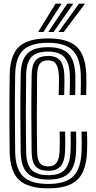

<svg xmlns="http://www.w3.org/2000/svg" viewBox="-20 -1020 527 1050"><path d="M244.5 10Q132.5 10 83.5 -36.8Q34.5 -83.5 33 -191Q31.8 -271.8 31.5 -339.6Q31.2 -407.5 31.6 -472.6Q32 -537.8 33 -610Q34.5 -717 83.2 -763.5Q132 -810 243.2 -810Q351 -810 399.8 -763.9Q448.5 -717.8 452 -610Q452.8 -588.2 452.4 -559.2Q452 -530.2 451 -500H421Q422 -530 422.4 -559Q422.8 -588 422 -609.2Q418.8 -703.5 377.5 -744.8Q336.2 -786 243.2 -786Q147.8 -786 106 -745Q64.2 -704 63 -609.5Q61.2 -502.2 61.4 -397.8Q61.5 -293.2 63 -191.5Q64.2 -96.5 106.5 -55.2Q148.8 -14 244.5 -14Q338 -14 380.1 -55.2Q422.2 -96.5 426 -191.8Q426.8 -212.2 426.9 -241Q427 -269.8 426 -300.2H456Q457 -272 456.9 -240.9Q456.8 -209.8 456 -191Q452 -83.5 402.9 -36.8Q353.8 10 244.5 10ZM244.5 -38Q164.8 -38 129.5 -73.8Q94.2 -109.5 93 -191.8Q91.5 -297.5 91.4 -396.6Q91.2 -495.8 93 -609.2Q94.2 -691 129.1 -726.5Q164 -762 243.2 -762Q319.8 -762 354.4 -726.4Q389 -690.8 392 -609.2Q392.8 -586.8 392.2 -556.1Q391.8 -525.5 391 -500H361Q362.2 -540.8 362.4 -566.2Q362.5 -591.8 362 -607.5Q359.5 -677 331.9 -707.5Q304.2 -738 243.2 -738Q179.8 -738 151.9 -708.1Q124 -678.2 123 -609.2Q121.5 -505.2 121.4 -403.9Q121.2 -302.5 123 -190.2Q124 -120.8 152.5 -91.4Q181 -62 244 -62Q308.8 -62 335.9 -93.8Q363 -125.5 366 -193.5Q366.8 -212 366.9 -240.8Q367 -269.5 366 -300.2H396Q397 -271.8 396.9 -240.8Q396.8 -209.8 396 -191.2Q392.8 -109.5 357.4 -73.8Q322 -38 244.5 -38ZM244 -86Q196.8 -86 175.2 -109.9Q153.8 -133.8 153 -190.5Q151.5 -295 151.4 -395.2Q151.2 -495.5 153 -609Q153.8 -665.2 174.8 -689.6Q195.8 -714 243.2 -714Q288 -714 308.8 -689.2Q329.5 -664.5 332 -608Q332.5 -593.8 332.4 -567Q332.2 -540.2 331 -500H301Q302.2 -541 302.4 -567Q302.5 -593 302 -605.8Q300.2 -647.5 287.4 -668.8Q274.5 -690 243.2 -690Q211.5 -690 197.5 -671.1Q183.5 -652.2 183 -608.5Q181.5 -503.8 181.4 -403.9Q181.2 -304 183 -191Q183.5 -147.2 197.9 -128.6Q212.2 -110 244 -110Q274.5 -110 289.1 -129.6Q303.8 -149.2 306 -193.8Q306.8 -209 306.9 -240.1Q307 -271.2 306 -300.2H336Q337 -271.5 336.9 -242Q336.8 -212.5 336 -194.5Q333.5 -136.5 312.1 -111.2Q290.8 -86 244 -86ZM188.5 -845 284 -1000H317L217.2 -845ZM299.8 -845 412 -1000H445L328.5 -845ZM244.2 -845 348 -1000H381L272.8 -845Z"/></svg>

Font: Big Shoulders Inline Display Black
Style: Regular
Weight: 900
Designer: Patric King
Foundry: XO Type Co
Version: Version 1.000